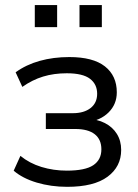

<svg xmlns="http://www.w3.org/2000/svg" viewBox="-20 -717 537 746"><path d="M240.9 8.9Q178 8.9 122.7 -7.6Q67.4 -24.2 33.2 -53.8L59.3 -111.4Q94.3 -82.7 141.1 -68.3Q187.9 -54 239.5 -54Q311 -54 342.4 -75.1Q373.9 -96.2 373.9 -136.7Q373.9 -175.2 348.1 -195.5Q322.2 -215.8 272.7 -215.8H158.1V-277.2H262.9Q306.3 -277.2 331.9 -297.2Q357.5 -317.2 357.5 -352.7Q357.5 -389.7 329.5 -411Q301.6 -432.3 239.4 -432.3Q189.4 -432.3 147.4 -419.5Q105.4 -406.7 66.8 -379.4L40.7 -436.1Q81.7 -465.8 134.4 -480.5Q187.2 -495.3 249.3 -495.3Q341.4 -495.3 387.6 -459.1Q433.8 -422.8 433.8 -358.3Q433.8 -311.8 401.8 -280.1Q369.7 -248.3 317.2 -242.3V-255.3Q357.6 -254.3 387.6 -238.8Q417.7 -223.3 434.2 -196.6Q450.8 -169.8 450.8 -134.3Q450.8 -69.5 397.9 -30.3Q345 8.9 240.9 8.9ZM288.9 -611.5V-697.4H375.7V-611.5ZM115.2 -611.5V-697.4H202V-611.5Z"/></svg>

Font: Nunito Sans 12pt ExtraLight
Style: Regular
Weight: 200
Designer: Vernon Adams
Foundry: Vernon Adams
Version: Version 3.101;gftools[0.9.27]